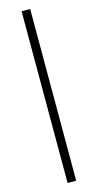

<svg xmlns="http://www.w3.org/2000/svg" viewBox="-150 -790 549 1080"><g transform="rotate(-15 125.0 -250.0)"><path d="M100 250V-750H150V250Z"/></g></svg>

Font: Spectral SC
Style: Bold
Weight: 700
Designer: Jean-Baptiste Levee
Foundry: Production Type
Version: Version 2.001